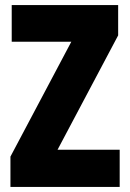

<svg xmlns="http://www.w3.org/2000/svg" viewBox="-20 -734 511 754"><path d="M450 0V-146H206L444 -595V-714H26V-570H260L21 -119V0Z"/></svg>

Font: Noto Sans Georgian ExtraCondensed Black
Style: Regular
Weight: 900
Width: 2
Designer: Monotype Design Team, Akaki Razmadze
Foundry: Google LLC
Version: Version 2.005